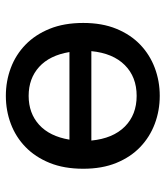

<svg xmlns="http://www.w3.org/2000/svg" viewBox="24 -564 553 640"><g transform="rotate(-90 300.0 -244.5)"><path d="M300 12Q251 12 207 -4.5Q163 -21 129.5 -53Q96 -85 76.5 -132.5Q57 -180 57 -243Q57 -307 76.5 -355Q96 -403 129.5 -435.5Q163 -468 207 -484.5Q251 -501 300 -501Q349 -501 393 -484.5Q437 -468 470.5 -435.5Q504 -403 523.5 -355Q543 -307 543 -243Q543 -180 523.5 -132.5Q504 -85 470.5 -53Q437 -21 393 -4.5Q349 12 300 12ZM300 -425Q242 -425 203.5 -390Q165 -355 154 -289H446Q435 -355 396.5 -390Q358 -425 300 -425ZM300 -65Q363 -65 402.5 -104.5Q442 -144 449 -216H151Q158 -144 197.5 -104.5Q237 -65 300 -65Z"/></g></svg>

Font: Source Code Pro Medium
Style: Regular
Weight: 500
Monospace: yes
Designer: Paul D. Hunt, Teo Tuominen
Foundry: Adobe Systems Incorporated
Version: Version 2.030;PS 1.000;hotconv 16.6.51;makeotf.lib2.5.65220